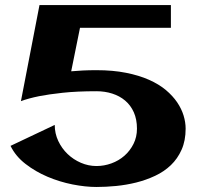

<svg xmlns="http://www.w3.org/2000/svg" viewBox="-20 -723 785 757"><path d="M711.9 -215.8Q711.9 -168.5 696 -132.8Q680.2 -97.2 653.6 -71.8Q627 -46.4 591.6 -29.8Q556.2 -13.2 517.1 -3.4Q478 6.3 437.5 10.3Q397 14.2 360.4 14.2Q316.9 14.2 266.1 4.2Q215.3 -5.9 167.5 -26.1Q119.6 -46.4 80.6 -76.7Q41.5 -106.9 21.5 -147.9L195.8 -230.5Q195.8 -196.8 209.7 -167.2Q223.6 -137.7 246.6 -115.7Q269.5 -93.8 299.1 -81.1Q328.6 -68.4 360.4 -68.4Q390.6 -68.4 419.4 -78.9Q448.2 -89.4 470.5 -108.9Q492.7 -128.4 506.3 -155.5Q520 -182.6 520 -215.8Q520 -252.4 507.6 -280.3Q495.1 -308.1 473.4 -326.4Q451.7 -344.7 422.6 -354Q393.6 -363.3 360.4 -363.3Q283.2 -363.3 227.1 -357.2Q170.9 -351.1 134.3 -343.8Q91.3 -335 62.5 -324.2L135.7 -703.1H653.8V-613.3H295.4L260.7 -441.9Q282.2 -443.8 306.9 -445.1Q331.5 -446.3 360.4 -446.3Q425.3 -446.3 476.8 -436Q528.3 -425.8 567.4 -408.4Q606.4 -391.1 633.8 -368.2Q661.1 -345.2 678.5 -319.6Q695.8 -293.9 703.9 -267.3Q711.9 -240.7 711.9 -215.8Z"/></svg>

Font: Aclonica
Style: Regular
Weight: 400
Version: Version 1.001